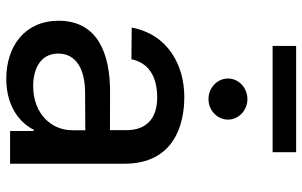

<svg xmlns="http://www.w3.org/2000/svg" viewBox="-195 -752 959 609"><g transform="rotate(90 284.5 -447.5)"><path d="M230.1 12.1C320.3 12.1 371.1 -33.7 391.3 -74.6H395.6V0H499.3V-362.2C499.3 -521 374.3 -552.6 287.6 -552.6C188.9 -552.6 89.5 -502.5 67.5 -385.7L168 -384.9C177.9 -435 217.7 -466.6 289.1 -466.6C357.6 -466.6 392.8 -430.8 392.8 -369V-316.8L270.6 -317.1C150.6 -317.1 45.8 -278.1 45.8 -154.1C45.8 -46.9 126.4 12.1 230.1 12.1ZM125.7 -832.7H462.7V-907.3H125.7ZM149.9 -152.7C149.9 -209.5 199.6 -237.6 273.1 -237.9L393.1 -238.6V-196.7C393.1 -132.1 341.6 -73.2 253.2 -73.2C193.2 -73.2 149.9 -100.1 149.9 -152.7ZM229 -691.1C229 -657 258.5 -629.3 294.4 -629.3C329.9 -629.3 359.4 -657 359.4 -691.1C359.4 -725.1 329.9 -752.8 294.4 -752.8C258.5 -752.8 229 -725.1 229 -691.1Z"/></g></svg>

Font: Margiela Sans Medium
Style: Regular
Weight: 500
Designer: Stefan Endress, Andreas Faust
Version: Version 1.100;FEAKit 1.0